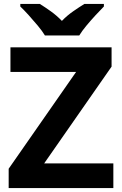

<svg xmlns="http://www.w3.org/2000/svg" viewBox="-20 -954 619 974"><path d="M555 0H24V-98L366 -589H33V-714H546V-616L204 -125H555ZM208 -774Q194 -797 171.5 -824Q149 -851 125.5 -877Q102 -903 83 -921V-934H182Q208 -918 238 -896.5Q268 -875 294 -848Q320 -875 351 -896.5Q382 -918 408 -934H507V-921Q489 -903 465 -877Q441 -851 418.5 -824Q396 -797 382 -774Z"/></svg>

Font: Noto Sans Telugu
Style: Bold
Weight: 700
Designer: Jelle Bosma - Monotype Design Team
Foundry: Monotype Imaging Inc.
Version: Version 2.005; ttfautohint (v1.8.4.7-5d5b)